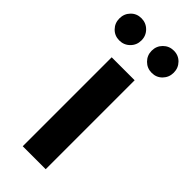

<svg xmlns="http://www.w3.org/2000/svg" viewBox="-249 -723 757 757"><g transform="rotate(45 129.5 -344.0)"><path d="M65 0V-496H193V0ZM220 -564Q194 -564 176 -582Q158 -600 158 -626Q158 -652 176 -670Q194 -688 220 -688Q246 -688 263.5 -670Q281 -652 281 -626Q281 -600 263.5 -582Q246 -564 220 -564ZM39 -564Q13 -564 -4.5 -582Q-22 -600 -22 -626Q-22 -652 -4.5 -670Q13 -688 39 -688Q65 -688 83 -670Q101 -652 101 -626Q101 -600 83 -582Q65 -564 39 -564Z"/></g></svg>

Font: DeepMind Sans
Style: Bold
Weight: 700
Designer: Jonny Pinhorn / Modifications: Colophon Foundry
Foundry: Colophon Foundry
Version: Version 1.002; ttfautohint (v1.8.2)